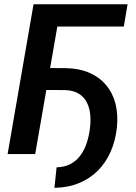

<svg xmlns="http://www.w3.org/2000/svg" viewBox="-20 -731 644 911"><path d="M585.4 -710.9 567.4 -605H252L147 0H16.1L139.2 -710.9ZM152.3 -304.2 170.4 -408.2 291.5 -407.7Q355 -406.7 403.1 -386Q451.2 -365.2 482.9 -327.9Q514.6 -290.5 527.8 -239.5Q541 -188.5 534.7 -126Q527.8 -63 504.9 -11Q481.9 41 444.1 78.9Q406.2 116.7 354.5 137.9Q302.7 159.2 238.3 160.2L248.5 63Q287.6 62 315.9 46.4Q344.2 30.8 362.8 4.9Q381.3 -21 391.8 -53.7Q402.3 -86.4 406.7 -121.1Q411.1 -156.2 408 -188.2Q404.8 -220.2 391.6 -245.8Q378.4 -271.5 353 -286.9Q327.6 -302.2 288.1 -303.7Z"/></svg>

Font: Roboto SemiBold
Style: Italic
Weight: 600
Designer: Christian Robertson
Foundry: Google
Version: Version 3.009; 2024